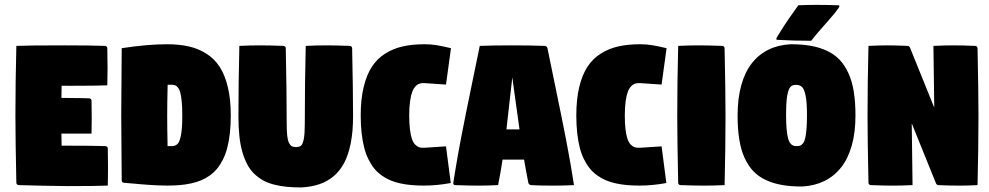

<svg xmlns="http://www.w3.org/2000/svg" viewBox="-20 -779 4163 808"><path d="M44.9 -293Q44.9 -429.7 48.8 -585.9Q95.2 -588.1 251.5 -588.1Q362.1 -588.1 421.9 -585.9Q425.8 -585.9 428.7 -583Q431.6 -580.1 431.6 -576.2Q432.6 -516.6 432.6 -491.7Q432.6 -453.4 431.6 -419.9Q390.4 -418 276.4 -418Q255.9 -418 239.3 -418.2Q238.8 -384.5 238.5 -366.9Q325.9 -366.5 355.5 -365.2Q359.4 -365.2 362.3 -362.3Q365.2 -359.4 365.2 -355.5Q366 -315.4 366 -282Q366 -252 365.2 -216.8H238.5Q238.8 -199.7 239.3 -166H251Q370.6 -166 423.8 -164.1Q427.7 -164.1 430.7 -161.1Q433.6 -158.2 433.6 -154.3Q434.6 -94.7 434.6 -69.8Q434.6 -31.5 433.6 2Q387.2 4.2 266.1 4.2Q241.9 4.2 163.2 2.6Q84.5 1 58.6 0Q54.7 0 51.8 -2.9Q48.8 -5.9 48.8 -9.8Q44.9 -193.4 44.9 -293Z M683.6 -293Q683.6 -234.9 685.3 -164.1H701.9Q709.2 -164.1 714.5 -165.6Q719.7 -167.2 725.3 -171.6Q731 -176 734.6 -184.9Q738.3 -193.8 741.2 -207.9Q744.1 -221.9 745.6 -243.3Q747.1 -264.6 747.1 -293.2Q747.1 -327.1 744.8 -351.1Q742.4 -375 738.9 -388.8Q735.4 -402.6 729.1 -410.3Q722.9 -418 716.9 -420.2Q710.9 -422.4 701.9 -422.4H685.5Q683.6 -341.3 683.6 -293ZM490.2 -293Q490.2 -341.8 491.2 -434.6Q492.2 -527.3 492.2 -576.2Q600.3 -592.8 682.6 -592.8Q733.9 -592.8 774.2 -583.7Q814.5 -574.7 848.3 -553.3Q882.1 -532 904.3 -497.9Q926.5 -463.9 938.8 -412.5Q951.2 -361.1 951.2 -293.2Q951.2 -252.9 947.4 -218.9Q943.6 -184.8 936.5 -157.5Q929.4 -130.1 918.5 -108.2Q907.5 -86.2 894 -69.7Q880.6 -53.2 863.2 -40.8Q845.7 -28.3 826.7 -20.3Q807.6 -12.2 784.3 -7.2Q761 -2.2 737.1 -0.1Q713.1 2 684.6 2Q674.8 2 663.5 1.6Q652.1 1.2 643.6 1Q635 0.7 620.4 -0.2Q605.7 -1.2 599.1 -1.6Q592.5 -2 574.6 -3.5Q556.6 -5.1 552.1 -5.5Q547.6 -5.9 526.4 -7.7Q505.1 -9.5 502 -9.8Q498 -9.8 495.1 -12.7Q492.2 -15.6 492.2 -19.5Q492.2 -64.7 491.2 -154.1Q490.2 -243.4 490.2 -293Z M983.4 -289.3Q983.4 -429.7 987.3 -585.9Q1033.7 -588.1 1072.8 -588.1Q1113 -588.1 1172.9 -585.9Q1176.8 -585.9 1179.7 -583Q1182.6 -580.1 1182.6 -576.2Q1186.5 -392.6 1186.5 -259.8Q1186.5 -227.8 1188.7 -207.8Q1190.9 -187.7 1196.3 -177.4Q1201.7 -167 1208.3 -163.6Q1214.8 -160.2 1225.6 -160.2Q1240 -160.2 1247.3 -166.7Q1254.6 -173.3 1258.7 -195.2Q1262.7 -217 1262.7 -260Q1262.7 -429.7 1266.6 -585.9Q1313.2 -588.1 1352.1 -588.1Q1392.3 -588.1 1452.1 -585.9Q1456.1 -585.9 1459 -583Q1461.9 -580.1 1461.9 -576.2Q1465.8 -392.6 1465.8 -289.3Q1465.8 -226.6 1456.3 -177.7Q1446.8 -128.9 1429 -94.6Q1411.1 -60.3 1384.2 -37.6Q1357.2 -14.9 1323.7 -3.7Q1290.3 7.6 1248 9.8Q1213.6 9.8 1186 7Q1158.4 4.2 1132.6 -2.4Q1106.7 -9 1086.9 -20.1Q1067.1 -31.2 1049.9 -47.7Q1032.7 -64.2 1020.8 -86.8Q1008.8 -109.4 1000.1 -138.9Q991.5 -168.5 987.4 -205.9Q983.4 -243.4 983.4 -289.3Z M1498 -293.2Q1498 -361.1 1510.4 -412.5Q1522.7 -463.9 1544.9 -497.9Q1567.1 -532 1601 -553.3Q1634.8 -574.7 1675 -583.7Q1715.3 -592.8 1766.6 -592.8Q1793.9 -592.8 1818.2 -588.7Q1842.5 -584.7 1877.9 -576.2L1856.9 -423.1L1766.8 -429.2Q1755.4 -429.9 1746.3 -427.2Q1737.3 -424.6 1728.8 -415.8Q1720.2 -407 1714.6 -392Q1709 -377 1705.6 -352.1Q1702.1 -327.1 1702.1 -293.2Q1702.1 -259 1705.2 -234.3Q1708.3 -209.5 1713.5 -194.2Q1718.8 -179 1727.2 -170.4Q1735.6 -161.9 1744.9 -159.1Q1754.2 -156.2 1766.8 -157.2L1856.9 -163.1L1877 -8.8Q1818.6 2 1764.6 2Q1736.1 2 1712.2 -0.1Q1688.2 -2.2 1664.9 -7.2Q1641.6 -12.2 1622.6 -20.3Q1603.5 -28.3 1586.1 -40.8Q1568.6 -53.2 1555.2 -69.7Q1541.7 -86.2 1530.8 -108.2Q1519.8 -130.1 1512.7 -157.5Q1505.6 -184.8 1501.8 -218.9Q1498 -252.9 1498 -293.2Z M1887.5 -8.1Q1887.5 -12 1892.1 -38.6Q1905 -118.9 1921.6 -205Q1938.2 -291 1964.6 -418.6Q1991 -546.1 1999 -585.9Q2047.9 -588.1 2133.3 -588.1Q2212.9 -588.1 2272.5 -585.9Q2276.4 -585.9 2279.8 -583.1Q2283.2 -580.3 2283.9 -576.2Q2294.7 -521.7 2320.4 -398.2Q2346.2 -274.7 2364.4 -179.8Q2382.6 -85 2395.5 0Q2349.4 2.2 2310.5 2.2Q2248.3 2.2 2214.8 0Q2210.7 -0.2 2207.4 -3.1Q2204.1 -5.9 2203.4 -9.8Q2192.4 -65.9 2185.5 -107.4H2095Q2087.2 -55.2 2076.2 0Q2029.3 2.2 1995.4 2.2Q1954.8 2.2 1895.5 0Q1891.8 0 1889.6 -2.3Q1887.5 -4.6 1887.5 -8.1ZM2111.3 -234.4H2166.3Q2160.4 -274.4 2150.4 -348.5Q2140.4 -422.6 2136 -453.4Q2131.1 -413.6 2123 -339.2Q2115 -264.9 2111.3 -234.4Z M2405.3 -293.2Q2405.3 -361.1 2417.6 -412.5Q2429.9 -463.9 2452.1 -497.9Q2474.4 -532 2508.2 -553.3Q2542 -574.7 2582.3 -583.7Q2622.6 -592.8 2673.8 -592.8Q2701.2 -592.8 2725.5 -588.7Q2749.8 -584.7 2785.2 -576.2L2764.2 -423.1L2674.1 -429.2Q2662.6 -429.9 2653.6 -427.2Q2644.5 -424.6 2636 -415.8Q2627.4 -407 2621.8 -392Q2616.2 -377 2612.8 -352.1Q2609.4 -327.1 2609.4 -293.2Q2609.4 -259 2612.4 -234.3Q2615.5 -209.5 2620.7 -194.2Q2626 -179 2634.4 -170.4Q2642.8 -161.9 2652.1 -159.1Q2661.4 -156.2 2674.1 -157.2L2764.2 -163.1L2784.2 -8.8Q2725.8 2 2671.9 2Q2643.3 2 2619.4 -0.1Q2595.5 -2.2 2572.1 -7.2Q2548.8 -12.2 2529.8 -20.3Q2510.7 -28.3 2493.3 -40.8Q2475.8 -53.2 2462.4 -69.7Q2449 -86.2 2438 -108.2Q2427 -130.1 2419.9 -157.5Q2412.8 -184.8 2409.1 -218.9Q2405.3 -252.9 2405.3 -293.2Z M2830.1 -293Q2830.1 -429.7 2834 -585.9Q2880.4 -588.1 2919.4 -588.1Q2959.7 -588.1 3019.5 -585.9Q3023.4 -585.9 3026.4 -583Q3029.3 -580.1 3029.3 -576.2Q3033.2 -392.6 3033.2 -293Q3033.2 -156.2 3029.3 0Q2982.9 2.2 2943.8 2.2Q2903.6 2.2 2843.8 0Q2839.8 0 2836.9 -2.9Q2834 -5.9 2834 -9.8Q2830.1 -193.4 2830.1 -293Z M3084 -293.2Q3084 -364.3 3099.4 -419.8Q3114.7 -475.3 3143.7 -512.5Q3172.6 -549.6 3213.7 -569.8Q3254.9 -590.1 3306.6 -592.8Q3354.2 -592.8 3391.6 -586.3Q3429 -579.8 3460.1 -565.3Q3491.2 -550.8 3513.2 -527.6Q3535.2 -504.4 3550.4 -471.2Q3565.7 -438 3572.9 -393.8Q3580.1 -349.6 3580.1 -293.2Q3580.1 -222.2 3564.5 -166.6Q3548.8 -111.1 3519.4 -74.1Q3490 -37.1 3448.7 -17Q3407.5 3.2 3355.5 5.9Q3308.1 5.9 3270.9 -0.6Q3233.6 -7.1 3202.8 -21.5Q3171.9 -35.9 3150 -59Q3128.2 -82 3113.2 -115.2Q3098.1 -148.4 3091.1 -192.5Q3084 -236.6 3084 -293.2ZM3288.1 -293.2Q3288.1 -259 3290.4 -235.1Q3292.7 -211.2 3296.3 -197.4Q3299.8 -183.6 3305.9 -176Q3312 -168.5 3318.1 -166.3Q3324.2 -164.1 3333 -164.1Q3341.8 -164.1 3347.7 -166.3Q3353.5 -168.5 3359.4 -176Q3365.2 -183.6 3368.5 -197.4Q3371.8 -211.2 3373.9 -235.1Q3376 -259 3376 -293.2Q3376 -321.5 3374.5 -342.9Q3373 -364.3 3369.9 -378.2Q3366.7 -392.1 3363 -401Q3359.4 -409.9 3353.6 -414.3Q3347.9 -418.7 3342.7 -420.3Q3337.4 -421.9 3330.1 -421.9Q3322.8 -421.9 3317.7 -420.4Q3312.7 -418.9 3307.6 -414.4Q3302.5 -409.9 3299.2 -401Q3295.9 -392.1 3293.2 -378.1Q3290.5 -364 3289.3 -342.9Q3288.1 -321.8 3288.1 -293.2ZM3264.2 -646Q3294.4 -694.8 3339.6 -756.8Q3376.2 -758.5 3418.2 -758.5Q3457.3 -758.5 3507.6 -756.8Q3512.5 -756.8 3512.5 -752.7Q3512.5 -748 3492.7 -723.6Q3479.2 -706.8 3445.1 -668.5Q3410.9 -630.1 3393.8 -607.4Q3322.3 -607.4 3251.7 -611.3Q3246.8 -611.8 3246.8 -615.5Q3246.8 -619.1 3264.2 -646Z M3630.9 -293Q3630.9 -429.7 3634.8 -585.9Q3681.2 -588.1 3715.3 -588.1Q3744.4 -588.1 3799.8 -585.9Q3806.9 -585.7 3810.5 -576.2L3911.6 -326.2L3908.2 -585.9Q3954.8 -588.1 3993.7 -588.1Q4031.7 -588.1 4084 -585.9Q4088.1 -585.7 4090.9 -582.9Q4093.8 -580.1 4093.8 -576.2Q4097.7 -392.6 4097.7 -293Q4097.7 -156.2 4093.8 0Q4053.2 2.2 4018.1 2.2Q3976.3 2.2 3928.7 0Q3921.4 -0.2 3918 -9.8L3816.9 -259.8L3820.3 0Q3773.9 2.2 3739.7 2.2Q3701.2 2.2 3644.5 0Q3640.4 -0.2 3637.6 -3.1Q3634.8 -5.9 3634.8 -9.8Q3630.9 -193.4 3630.9 -293Z"/></svg>

Font: Digitalt
Style: Medium
Weight: 500
Designer: gluk
Foundry: gluk
Version: Version 0.60